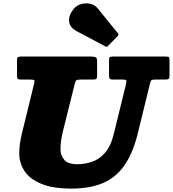

<svg xmlns="http://www.w3.org/2000/svg" viewBox="-20 -1082 1015 1127"><path d="M418 -587 349 -310Q341 -278 338 -251.2Q335 -224.5 335 -205Q335 -171.5 356.5 -144.8Q378 -118 434 -118Q476 -118 518.5 -131.8Q561 -145.5 595.8 -184.5Q630.5 -223.5 649 -300L719.5 -588Q723.5 -604.5 721.5 -609.8Q719.5 -615 699 -615H645Q626.5 -615 623.2 -620.8Q620 -626.5 620 -645V-724Q620 -739.5 622.8 -744.8Q625.5 -750 641 -750H955Q970 -750 972.5 -745Q975 -740 975 -725V-635Q975 -622.5 969.5 -618.8Q964 -615 952 -615H891Q875 -615 869.8 -611.8Q864.5 -608.5 861.5 -596L789 -300Q762 -189 714.2 -117Q666.5 -45 589.8 -10Q513 25 399 25Q290.5 25 223 -2.8Q155.5 -30.5 124.2 -77.5Q93 -124.5 93 -182Q93 -210 97.2 -239.5Q101.5 -269 109 -300L180.5 -592Q184.5 -606.5 181 -610.8Q177.5 -615 158 -615H103Q88.5 -615 84.2 -619.2Q80 -623.5 80 -639V-728.5Q80 -742.5 85 -746.2Q90 -750 103 -750H515Q535.5 -750 542.8 -745.2Q550 -740.5 550 -718.5V-640Q550 -623.5 545.5 -619.2Q541 -615 525 -615H458Q433.5 -615 428.2 -611Q423 -607 418 -587ZM412.5 -1030Q429 -1050 455.8 -1057.8Q482.5 -1065.5 509.5 -1059.8Q536.5 -1054 553.5 -1033L670.5 -888.5Q679.5 -879.5 671 -870.5L614 -812.5Q610 -808 607.2 -807Q604.5 -806 599 -809.5L431 -898.5Q388.5 -921 385.5 -957Q382.5 -993 412.5 -1030Z"/></svg>

Font: Besley* Fatface
Style: Italic
Weight: 900
Italic angle: -13°
Designer: Owen Earl
Foundry: indestructible type*
Version: Version 3.000; ttfautohint (v1.8.3)